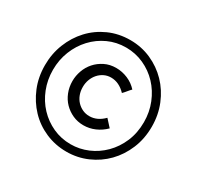

<svg xmlns="http://www.w3.org/2000/svg" viewBox="-155 -888 1103 1077"><g transform="rotate(30 397.0 -350.0)"><path d="M51 -350Q51 -424 77 -489.5Q103 -555 149 -604.5Q195 -654 258.5 -682.5Q322 -711 397 -711Q469 -711 532 -683Q595 -655 642 -606.5Q689 -558 716 -492Q743 -426 743 -350Q743 -272 715.5 -206Q688 -140 641 -92Q594 -44 531 -16.5Q468 11 397 11Q325 11 261.5 -16.5Q198 -44 151.5 -93Q105 -142 78 -207.5Q51 -273 51 -350ZM692 -350Q692 -415 669 -472Q646 -529 606 -571.5Q566 -614 512 -638.5Q458 -663 397 -663Q335 -663 281.5 -638.5Q228 -614 188 -571Q148 -528 125.5 -471Q103 -414 103 -350Q103 -285 125.5 -228Q148 -171 188 -128.5Q228 -86 281.5 -61.5Q335 -37 397 -37Q454 -37 507 -59.5Q560 -82 601.5 -123.5Q643 -165 667.5 -222.5Q692 -280 692 -350ZM229 -350Q229 -384 241 -417.5Q253 -451 276 -477Q299 -503 332 -519.5Q365 -536 406 -536Q445 -536 481.5 -520.5Q518 -505 544 -476Q533 -465 523.5 -453Q514 -441 503 -430Q460 -475 408 -475Q384 -475 363.5 -465Q343 -455 328 -438Q313 -421 304.5 -398.5Q296 -376 296 -350Q296 -323 304.5 -300.5Q313 -278 328.5 -261.5Q344 -245 364.5 -235.5Q385 -226 409 -226Q460 -226 502 -269Q512 -258 522.5 -246.5Q533 -235 543 -224Q515 -196 479.5 -180.5Q444 -165 406 -165Q368 -165 336 -179.5Q304 -194 280 -218.5Q256 -243 242.5 -277Q229 -311 229 -350Z"/></g></svg>

Font: Rosa Sans
Style: Regular
Weight: 400
Designer: Pentagram / MCKL
Foundry: Pentagram / MCKL
Version: Version 1.005;September 16, 2019;FontCreator 11.5.0.2425 64-